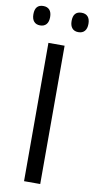

<svg xmlns="http://www.w3.org/2000/svg" viewBox="-102 -935 481 976"><g transform="rotate(10 139.0 -447.0)"><path d="M97.2 0V-713.9H180.7V0ZM193.8 -844.2Q193.8 -894 237.3 -894Q258.3 -894 269.5 -881.3Q280.8 -868.7 280.8 -844.2Q280.8 -819.8 269.5 -806.9Q258.3 -793.9 237.3 -793.9Q216.3 -793.9 205.1 -806.9Q193.8 -819.8 193.8 -844.2ZM-3.4 -844.2Q-3.4 -894 39.6 -894Q60.5 -894 71.8 -881.3Q83 -868.7 83 -844.2Q83 -819.8 71.8 -806.9Q60.5 -793.9 39.6 -793.9Q19 -793.9 7.8 -806.9Q-3.4 -819.8 -3.4 -844.2Z"/></g></svg>

Font: Viking Open Sans
Style: Regular
Weight: 400
Foundry: Ascender Corporation
Version: Version 2.001